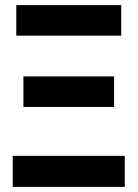

<svg xmlns="http://www.w3.org/2000/svg" viewBox="-20 -734 540 754"><path d="M456 -594V-714H44V-594ZM428 -314V-434H72V-314ZM470 0V-122H30V0Z"/></svg>

Font: Noto Sans Mono UI Condensed ExtraBold
Style: Regular
Weight: 800
Width: 3
Designer: Monotype Design team
Foundry: Monotype Imaging Inc.
Version: 1.000